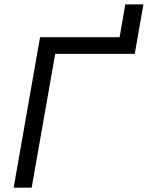

<svg xmlns="http://www.w3.org/2000/svg" viewBox="-20 -865 681 885"><path d="M43 0 164.6 -693.4H531.2L557.6 -844.7H641.1L601.1 -616.7H234.4L126 0Z"/></svg>

Font: Cascadia Mono PL SemiLight
Style: Italic
Weight: 350
Italic angle: -10°
Monospace: yes
Designer: Aaron Bell
Foundry: Saja Typeworks
Version: Version 2404.023; ttfautohint (v1.8.4)